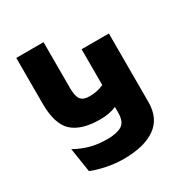

<svg xmlns="http://www.w3.org/2000/svg" viewBox="-162 -798 896 939"><g transform="rotate(-30 286.0 -328.5)"><path d="M512 -551V-164Q512 -72 448.5 -27.5Q385 17 269 17Q221 17 173 7Q125 -3 91 -17L70 -153Q109 -131 152 -119Q195 -107 249 -107Q301 -107 329.5 -124Q358 -141 358 -194V-225Q318 -208 267 -208Q161 -208 110.5 -254Q60 -300 60 -416V-674H214V-416Q214 -369 228 -350.5Q242 -332 277 -332Q322 -332 358 -349V-551Z"/></g></svg>

Font: Biryani Black
Style: Regular
Weight: 900
Designer: Dan Reynolds and Mathieu Reguer
Foundry: Dan Reynolds and Mathieu Reguer
Version: Version 1.004; ttfautohint (v1.1) -l 5 -r 5 -G 72 -x 0 -D la